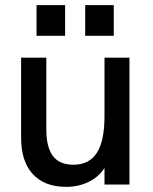

<svg xmlns="http://www.w3.org/2000/svg" viewBox="-20 -717 593 746"><path d="M62 -182V-493H160V-213Q160 -145 185.5 -111Q211 -77 265 -77Q327 -77 356.5 -123.5Q386 -170 386 -264V-493H483V0H386V-64Q362 -28 323 -9.5Q284 9 237 9Q153 9 107.5 -40.5Q62 -90 62 -182ZM311 -697H422V-578H311ZM122 -697H233V-578H122Z"/></svg>

Font: Hanken Grotesk Medium
Style: Regular
Weight: 500
Designer: Alfredo Marco Pradil
Foundry: Hanken Design Co.
Version: Version 3.014